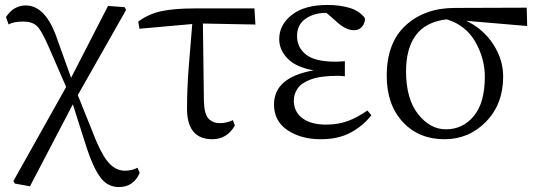

<svg xmlns="http://www.w3.org/2000/svg" viewBox="-20 -548 2170 775"><path d="M535 129 544 150Q519 207 460 207Q413 207 384 166.5Q355 126 330 49L274 -127L101 204L40 193L34 183L247 -197L176 -360Q147 -427 128 -444Q109 -461 73 -461Q34 -461 15 -449L4 -479Q35 -526 84 -526Q165 -526 211 -390L267 -234L416 -524L483 -519L489 -508L294 -164L368 20Q397 88 424 114.5Q451 141 484 141Q513 141 535 129Z M799 -453 803 -142Q804 -89 821 -70Q838 -51 868 -51Q894 -51 920 -63L928 -41Q896 14 837 14Q732 14 735 -117Q735 -191 742 -280Q749 -369 756 -451L543 -432L538 -461Q580 -492 632 -503Q684 -514 765 -514H1007L1011 -449Z M1463 -102 1479 -83Q1448 -42 1397.5 -14Q1347 14 1275 14Q1195 14 1140.5 -22.5Q1086 -59 1086 -126Q1086 -236 1246 -264Q1174 -277 1140.5 -312Q1107 -347 1107 -390Q1107 -448 1158 -488Q1209 -528 1302 -528Q1350 -528 1390 -516.5Q1430 -505 1453 -475Q1454 -456 1442 -441Q1430 -426 1409 -426Q1376 -426 1339 -460L1298 -496H1296Q1247 -496 1213 -472Q1179 -448 1179 -403Q1179 -356 1215.5 -327.5Q1252 -299 1334 -299Q1348 -299 1372 -301V-240Q1353 -242 1344 -242Q1274 -242 1235 -227.5Q1196 -213 1181 -190.5Q1166 -168 1166 -142Q1166 -97 1200.5 -71Q1235 -45 1296 -45Q1345 -45 1384 -59.5Q1423 -74 1463 -102Z M1780 -26Q1848 -26 1892.5 -79.5Q1937 -133 1937 -239Q1937 -311 1899 -378.5Q1861 -446 1783 -470Q1699 -460 1659 -406.5Q1619 -353 1619 -260Q1619 -149 1667.5 -87.5Q1716 -26 1780 -26ZM2108 -443 1862 -464Q1930 -432 1970.5 -370Q2011 -308 2011 -239Q2011 -128 1942 -57Q1873 14 1774 14Q1670 14 1605.5 -56Q1541 -126 1541 -242Q1541 -376 1618 -446Q1695 -516 1816 -516L2106 -517Z"/></svg>

Font: Han-Nom Khai
Style: Regular
Weight: 400
Version: Version 1.200;June 22, 2023;FontCreator 14.0.0.2814 64-bit